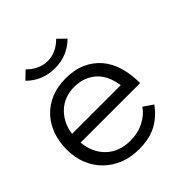

<svg xmlns="http://www.w3.org/2000/svg" viewBox="-176 -755 896 896"><g transform="rotate(-45 272.0 -307.5)"><path d="M66.9 -204.1Q74.2 -131.8 119.6 -88.9Q165 -45.9 237.8 -45.9Q289.1 -45.9 329.1 -66.9Q369.1 -87.9 389.2 -119.1L436 -86.9Q401.9 -39.1 354.5 -13.9Q307.1 11.2 237.8 11.2Q185.1 11.2 141.1 -6.3Q97.2 -23.9 65.2 -55.4Q33.2 -86.9 15.6 -130.4Q-2 -173.8 -2 -227.1Q-2 -278.8 13.9 -322.5Q29.8 -366.2 59.8 -398.2Q89.8 -430.2 132.8 -448Q175.8 -465.8 229 -465.8Q287.1 -465.8 330.6 -446.3Q374 -426.8 403.1 -392.3Q432.1 -357.9 446 -310.1Q460 -262.2 460 -204.1ZM389.2 -261.2Q377.9 -335.9 335 -372.6Q292 -409.2 229 -409.2Q196.8 -409.2 169.4 -398.7Q142.1 -388.2 121.1 -368.7Q100.1 -349.1 85.9 -321.5Q71.8 -293.9 67.9 -261.2ZM367.2 -590.3Q310.1 -533.7 228 -533.7Q146 -533.7 88.9 -590.3L127 -627.4Q172.9 -581.5 228 -581.5Q283.2 -581.5 329.1 -627.4Z"/></g></svg>

Font: Anonymous Pro
Style: Regular
Weight: 400
Monospace: yes
Designer: Mark Simonson
Version: Version 1.002